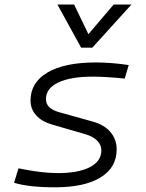

<svg xmlns="http://www.w3.org/2000/svg" viewBox="-20 -796 626 826"><path d="M216.8 9.8Q103 9.8 40.5 -9.8L59.6 -71.8Q159.2 -51.3 227.5 -51.3Q317.4 -51.3 366.7 -76.9Q416 -102.5 416 -148.9Q416 -172.9 398.2 -190.9Q380.4 -209 348.1 -218.3L203.6 -260.3Q159.7 -272.9 135.5 -300Q111.3 -327.1 111.3 -363.3Q111.3 -441.4 184.8 -484.4Q258.3 -527.3 392.1 -527.3Q425.3 -527.3 462.2 -524.4Q499 -521.5 533.7 -516.1L516.6 -458Q432.6 -466.3 379.9 -466.3Q283.7 -466.3 230.7 -441.2Q177.7 -416 177.7 -369.6Q177.7 -329.1 233.9 -313.5L377.4 -273.4Q427.7 -259.8 454.8 -228.3Q481.9 -196.8 481.9 -152.8Q481.9 -75.2 412.6 -32.7Q343.3 9.8 216.8 9.8ZM329.1 -590.8 227.1 -776.4H298.8L360.4 -648.9L468.8 -776.4H545.4L377 -590.8Z"/></svg>

Font: Cascadia Mono Light
Style: Italic
Weight: 300
Italic angle: -10°
Monospace: yes
Designer: Aaron Bell
Foundry: Saja Typeworks
Version: Version 2404.023; ttfautohint (v1.8.4)